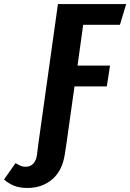

<svg xmlns="http://www.w3.org/2000/svg" viewBox="-174 -712 645 951"><path d="M420 -589H238L210 -387H371L355 -284H195L155 0H16L113 -692H451ZM-154 177 -97 96Q-82 105 -71.5 109.5Q-61 114 -46 114Q-24 114 -9.5 99Q5 84 9 56L16 0H155L147 52Q135 133 85 176Q35 219 -38 219Q-78 219 -105.5 207.5Q-133 196 -154 177Z"/></svg>

Font: Fira Sans Compressed SemiBold
Style: Italic
Weight: 600
Width: 1
Italic angle: -8°
Designer: bBox Type GmbH & Carrois Corporate GbR & Edenspiekermann AG
Foundry: bBox Type GmbH & Carrois Corporate GbR & Edenspiekermann AG
Version: Version 4.301